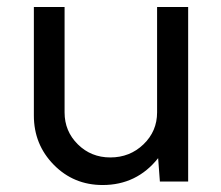

<svg xmlns="http://www.w3.org/2000/svg" viewBox="-20 -520 634 550"><path d="M430 -500V-198C430 -162 417 -131.5 391 -106.5C365 -81.5 333.3 -69 296 -69C259.3 -69 228.3 -81.5 203 -106.5C177.7 -131.5 165 -162 165 -198V-500H77V-189C77 -133.7 96 -86.7 134 -48C172 -9.3 218.7 10 274 10C339.3 10 392.3 -15.7 433 -67L438 0H519V-500Z"/></svg>

Font: Orkney
Style: Regular
Weight: 400
Designer: Samuel Oakes and Alfredo Marco Pradil
Foundry: Alfredo Marco Pradil
Version: 1.0; ttfautohint (v1.5)